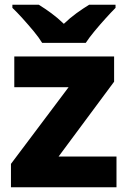

<svg xmlns="http://www.w3.org/2000/svg" viewBox="-20 -786 537 806"><path d="M469 0H26V-98L268 -420H40V-549H459V-443L226 -129H469ZM157 -606Q143 -629 120.5 -656Q98 -683 74.5 -709Q51 -735 32 -753V-766H143Q169 -750 195.5 -730.5Q222 -711 248 -686Q274 -711 301 -730.5Q328 -750 354 -766H465V-753Q447 -735 423.5 -709Q400 -683 377.5 -656Q355 -629 340 -606Z"/></svg>

Font: Noto Sans Hebrew ExtraBold
Style: Regular
Weight: 800
Designer: Monotype Design Team
Foundry: Monotype Imaging Inc.
Version: Version 2.003